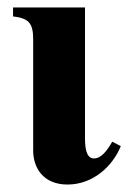

<svg xmlns="http://www.w3.org/2000/svg" viewBox="-20 -481 366 515"><path d="M208 -461H15V-437C55 -432 69 -421 69 -376V-77C69 -31 96 14 161 14C231 14 283 -37 304 -89L281 -101C268 -78 252 -56 232 -56C210 -56 208 -88 208 -112Z"/></svg>

Font: XITS Math
Style: Bold
Weight: 700
Designer: MicroPress Inc., with final additions and corrections provided by Coen Hoffman, Elsevier (retired)
Version: Version 1.105